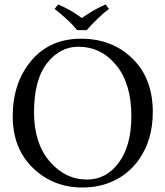

<svg xmlns="http://www.w3.org/2000/svg" viewBox="-20 -832 742 862"><path d="M326.2 -696.8Q290 -741.7 225.1 -792L241.2 -812Q301.3 -786.1 347.2 -751Q404.3 -791 454.1 -812L469.2 -792Q419.4 -753.9 369.1 -696.8ZM331.1 -622.1Q249 -622.1 190.9 -548.1Q132.8 -474.1 132.8 -327.1Q132.8 -189 202.9 -107.4Q272.9 -25.9 370.1 -25.9Q458 -25.9 513.9 -102.5Q569.8 -179.2 569.8 -310.1Q569.8 -456.1 502 -539.1Q434.1 -622.1 331.1 -622.1ZM666 -329.1Q666 -204.1 604 -116.2Q562 -56.2 496.8 -23.2Q431.6 9.8 350.1 9.8Q218.3 9.8 127.7 -78.1Q37.1 -166 37.1 -310.1Q37.1 -460 120.1 -559.1Q203.1 -658.2 344.2 -658.2Q483.4 -658.2 574.7 -569.1Q666 -480 666 -329.1Z"/></svg>

Font: Linux Libertine
Style: Regular
Weight: 400
Designer: Philipp H. Poll
Foundry: Philipp H. Poll
Version: Version 5.3.0 ; ttfautohint (v0.9)